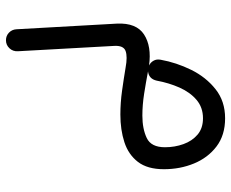

<svg xmlns="http://www.w3.org/2000/svg" viewBox="-84 -296 760 631"><g transform="rotate(90 295.5 20.0)"><path d="M368.2 -340.3Q423.8 -340.3 460.9 -312Q498 -283.7 516.8 -238Q535.6 -192.4 535.6 -139.2Q535.6 -85 511.5 -53.7Q487.3 -22.5 446.8 -9.3Q406.2 3.9 356 3.9Q316.9 3.9 277.1 -1.7Q237.3 -7.3 202.1 -13.2Q165.5 -20 147 -13.2Q128.4 -6.3 130.4 24.9L147.9 340.3Q148.9 356.9 138.2 368.4Q127.4 379.9 111.8 379.9Q97.2 379.9 86.9 370.1Q76.7 360.4 75.7 345.7L57.1 15.1Q54.2 -48.8 93 -74Q131.8 -99.1 194.8 -90.3Q184.6 -95.2 179 -105.2Q173.3 -115.2 175.8 -128.4Q185.1 -180.2 209 -228.8Q232.9 -277.3 272.5 -308.8Q312 -340.3 368.2 -340.3ZM214.4 -86.9Q250 -80.1 287.4 -74.2Q324.7 -68.4 359.4 -68.4Q402.8 -68.4 433.1 -82.8Q463.4 -97.2 463.4 -142.6Q463.4 -174.8 453.1 -203.4Q442.9 -231.9 421.9 -249.8Q400.9 -267.6 368.2 -267.6Q332.5 -267.6 307.6 -246.3Q282.7 -225.1 267.3 -190.4Q252 -155.8 244.6 -115.7Q238.8 -89.4 213.4 -86.9Q213.9 -86.9 214.4 -86.9Z"/></g></svg>

Font: Mikhak-FD Regular
Style: FD-Regular
Weight: 400
Designer: Amin Abedi
Version: Version 3.2